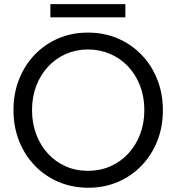

<svg xmlns="http://www.w3.org/2000/svg" viewBox="-20 -882 836 910"><path d="M398.4 7.8Q322.8 7.8 258.1 -19.5Q193.4 -46.9 145.3 -96.7Q97.2 -146.5 70.6 -213.6Q43.9 -280.8 43.9 -360.4Q43.9 -439 70.3 -505.9Q96.7 -572.8 144.3 -622.6Q191.9 -672.4 256.3 -700Q320.8 -727.5 396.5 -727.5Q473.1 -727.5 537.8 -700Q602.5 -672.4 650.6 -622.6Q698.7 -572.8 725.3 -505.6Q752 -438.5 752 -359.4Q752 -280.3 725.3 -213.4Q698.7 -146.5 650.6 -96.7Q602.5 -46.9 538.3 -19.5Q474.1 7.8 398.4 7.8ZM396.5 -72.3Q454.6 -72.3 503.7 -94Q552.7 -115.7 588.6 -154.8Q624.5 -193.8 644.3 -246.3Q664.1 -298.8 664.1 -360.4Q664.1 -423.3 643.8 -475.8Q623.5 -528.3 587.2 -566.9Q550.8 -605.5 502 -626.5Q453.1 -647.5 396.5 -647.5Q340.8 -647.5 292.7 -626.5Q244.6 -605.5 208.5 -566.9Q172.4 -528.3 152.1 -475.8Q131.8 -423.3 131.8 -360.4Q131.8 -298.3 151.6 -245.6Q171.4 -192.9 207 -154.1Q242.7 -115.2 291 -93.8Q339.4 -72.3 396.5 -72.3ZM218.8 -799.8V-862.3H574.2V-799.8Z"/></svg>

Font: Reddit Sans
Style: Regular
Weight: 400
Designer: Stephen Hutchings
Foundry: Reddit
Version: Version 1.014